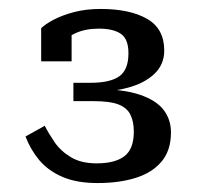

<svg xmlns="http://www.w3.org/2000/svg" viewBox="-20 -772 444 429"><path d="M196 -407Q161 -407 138 -421Q115 -435 101.5 -455Q88 -475 80 -491L37 -467Q48 -438 67.5 -414.5Q87 -391 119 -377Q151 -363 198 -363Q246 -363 283 -374.5Q320 -386 341 -411Q362 -436 362 -476Q362 -505 345.5 -526.5Q329 -548 292 -560.5Q255 -573 193 -573L182 -566Q228 -566 265.5 -576Q303 -586 325 -607Q347 -628 347 -659Q347 -708 308.5 -730Q270 -752 205 -752Q172 -752 145.5 -745Q119 -738 100 -728Q81 -718 72 -709V-635H140V-707Q133 -706 127.5 -701Q122 -696 119 -689.5Q116 -683 112 -674Q127 -688 149 -698Q171 -708 201 -708Q233 -708 250 -696.5Q267 -685 267 -653Q267 -616 246.5 -601.5Q226 -587 182 -587H144V-546H189Q226 -546 245 -538.5Q264 -531 271.5 -515.5Q279 -500 279 -478Q279 -439 258 -423Q237 -407 196 -407Z"/></svg>

Font: Roboto Serif
Style: Regular
Weight: 400
Designer: Greg Gazdowicz
Foundry: Commercial Type
Version: Version 1.008